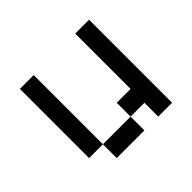

<svg xmlns="http://www.w3.org/2000/svg" viewBox="-128 -718 892 892"><g transform="rotate(-45 318.0 -272.5)"><path d="M90.9 -545.5V-90.9H181.8V-545.5ZM181.8 -90.9V0H363.6V-90.9ZM454.5 -545.5V-181.8H363.6V-90.9H454.5V0H545.5V-545.5Z"/></g></svg>

Font: Departure Mono
Style: Regular
Weight: 400
Monospace: yes
Designer: Helena Zhang
Version: Version 1.500;Glyphs 3.3.1 (3343)